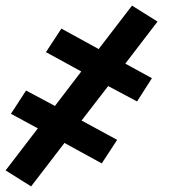

<svg xmlns="http://www.w3.org/2000/svg" viewBox="-22 -495 642 685"><path d="M89 170 -2 113 113 -37 17 -89 71 -172 174 -117 268 -240 142 -309 197 -393 330 -320 449 -475 540 -418 425 -268 520 -216 467 -133 364 -188 269 -65 396 4 341 88 208 15Z"/></svg>

Font: Iosevka XBd Ex Obl
Style: Regular
Weight: 800
Width: 7
Italic angle: -9°
Monospace: yes
Designer: Belleve Invis
Foundry: Belleve Invis
Version: Version 32.5.0; ttfautohint (v1.8.4)